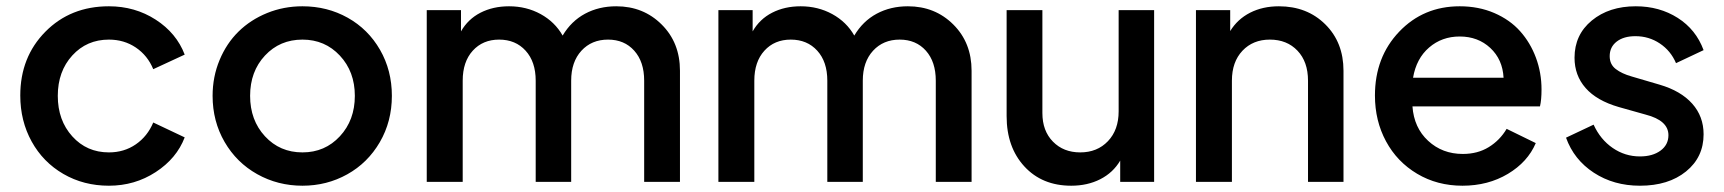

<svg xmlns="http://www.w3.org/2000/svg" viewBox="-20 -573 5433 605"><path d="M323.2 12.2Q243.7 12.2 179.7 -24.9Q115.7 -62 79.8 -127Q43.9 -191.9 43.9 -272Q43.9 -393.1 123 -473.1Q202.1 -553.2 323.2 -553.2Q405.3 -553.2 470.7 -511Q536.1 -468.8 562 -400.9L462.9 -355Q445.3 -397.9 408.2 -423.1Q371.1 -448.2 323.2 -448.2Q253.4 -448.2 207.8 -398.2Q162.1 -348.1 162.1 -271Q162.1 -193.8 207.8 -143.3Q253.4 -92.8 323.2 -92.8Q371.1 -92.8 408 -118.2Q444.8 -143.6 462.9 -187L562 -140.1Q536.6 -73.7 470.7 -30.8Q404.8 12.2 323.2 12.2Z M933.1 12.2Q855.5 12.2 790.5 -24.2Q725.6 -60.5 687.7 -125.7Q649.9 -190.9 649.9 -271Q649.9 -331.1 671.9 -383.8Q693.8 -436.5 731.7 -473.6Q769.5 -510.7 821.8 -532Q874 -553.2 933.1 -553.2Q1011.2 -553.2 1075.7 -517.1Q1140.1 -481 1177.5 -416Q1214.8 -351.1 1214.8 -271Q1214.8 -190.4 1176.8 -125Q1138.7 -59.6 1074.2 -23.7Q1009.8 12.2 933.1 12.2ZM933.1 -92.8Q1003.9 -92.8 1051 -143.6Q1098.1 -194.3 1098.1 -271Q1098.1 -347.2 1051 -397.7Q1003.9 -448.2 933.1 -448.2Q861.8 -448.2 814.9 -397.9Q768.1 -347.7 768.1 -271Q768.1 -194.3 814.9 -143.6Q861.8 -92.8 933.1 -92.8Z M1324.7 0V-541H1432.6V-474.1Q1454.6 -512.7 1494.1 -533Q1533.7 -553.2 1584 -553.2Q1638.7 -553.2 1683.6 -528.6Q1728.5 -503.9 1752.9 -460.9Q1779.8 -506.3 1823.5 -529.8Q1867.2 -553.2 1921.9 -553.2Q2007.3 -553.2 2064.9 -495.8Q2122.6 -438.5 2122.6 -350.1V0H2009.8V-318.8Q2009.8 -378.4 1978.5 -413.3Q1947.3 -448.2 1896 -448.2Q1844.2 -448.2 1812 -413.1Q1779.8 -377.9 1779.8 -318.8V0H1668V-318.8Q1668 -378.4 1636.2 -413.3Q1604.5 -448.2 1552.7 -448.2Q1501.5 -448.2 1469.7 -413.3Q1438 -378.4 1438 -318.8V0Z M2243.7 0V-541H2351.6V-474.1Q2373.5 -512.7 2413.1 -533Q2452.6 -553.2 2502.9 -553.2Q2557.6 -553.2 2602.5 -528.6Q2647.5 -503.9 2671.9 -460.9Q2698.7 -506.3 2742.4 -529.8Q2786.1 -553.2 2840.8 -553.2Q2926.3 -553.2 2983.9 -495.8Q3041.5 -438.5 3041.5 -350.1V0H2928.7V-318.8Q2928.7 -378.4 2897.5 -413.3Q2866.2 -448.2 2814.9 -448.2Q2763.2 -448.2 2731 -413.1Q2698.7 -377.9 2698.7 -318.8V0H2586.9V-318.8Q2586.9 -378.4 2555.2 -413.3Q2523.4 -448.2 2471.7 -448.2Q2420.4 -448.2 2388.7 -413.3Q2356.9 -378.4 2356.9 -318.8V0Z M3355.5 12.2Q3263.7 12.2 3207.8 -48.6Q3151.9 -109.4 3151.9 -207V-541H3264.6V-216.8Q3264.6 -160.6 3297.9 -126.7Q3331.1 -92.8 3383.8 -92.8Q3437.5 -92.8 3471.2 -128.2Q3504.9 -163.6 3504.9 -222.2V-541H3616.7V0H3509.8V-66.9Q3487.3 -28.8 3447 -8.3Q3406.7 12.2 3355.5 12.2Z M3748.5 0V-541H3856.4V-475.1Q3879.4 -512.7 3919.2 -533Q3959 -553.2 4009.8 -553.2Q4098.6 -553.2 4156 -496.3Q4213.4 -439.5 4213.4 -350.1V0H4101.6V-318.8Q4101.6 -378.4 4068.4 -413.3Q4035.2 -448.2 3981.4 -448.2Q3928.2 -448.2 3895 -413.1Q3861.8 -377.9 3861.8 -318.8V0Z M4588.4 12.2Q4508.8 12.2 4445.6 -25.4Q4382.3 -63 4347.4 -127.7Q4312.5 -192.4 4312.5 -272Q4312.5 -393.1 4388.9 -473.1Q4465.3 -553.2 4579.6 -553.2Q4639.2 -553.2 4688.5 -532Q4737.8 -510.7 4770 -474.6Q4802.2 -438.5 4819.8 -391.1Q4837.4 -343.8 4837.4 -291Q4837.4 -257.8 4832.5 -237.8H4430.7Q4435.5 -170.4 4480.2 -129.2Q4524.9 -87.9 4589.4 -87.9Q4636.2 -87.9 4671.1 -109.4Q4706.1 -130.9 4727.5 -167L4819.3 -122.1Q4793.9 -62.5 4731.4 -25.1Q4668.9 12.2 4588.4 12.2ZM4579.6 -458Q4523.4 -458 4483.2 -423.3Q4442.9 -388.7 4432.6 -328.1H4717.8Q4714.8 -385.7 4676 -421.9Q4637.2 -458 4579.6 -458Z M5147.5 12.2Q5064.9 12.2 5002.2 -28.8Q4939.5 -69.8 4914.6 -139.2L5001.5 -180.2Q5022.9 -133.3 5061.8 -106.7Q5100.6 -80.1 5147.5 -80.1Q5187.5 -80.1 5212.4 -98.4Q5237.3 -116.7 5237.3 -147Q5237.3 -193.4 5165.5 -211.9L5080.6 -235.8Q5011.2 -255.9 4976.3 -295.7Q4941.4 -335.4 4941.4 -391.1Q4941.4 -463.4 4995.8 -508.3Q5050.3 -553.2 5134.3 -553.2Q5209 -553.2 5266.6 -516.6Q5324.2 -480 5348.1 -415L5261.2 -374Q5244.6 -413.1 5210.2 -436Q5175.8 -459 5133.3 -459Q5096.2 -459 5074.2 -441.9Q5052.2 -424.8 5052.2 -396Q5052.2 -370.1 5071.3 -355.5Q5090.3 -340.8 5121.6 -332L5209.5 -306.2Q5276.4 -286.6 5312.3 -246.3Q5348.1 -206.1 5348.1 -149.9Q5348.1 -77.6 5292.7 -32.7Q5237.3 12.2 5147.5 12.2Z"/></svg>

Font: Plus Jakarta Sans SemiBold
Style: Regular
Weight: 600
Designer: Gumpita Rahayu
Foundry: Tokotype
Version: Version 2.006